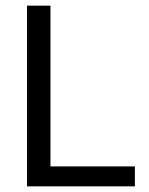

<svg xmlns="http://www.w3.org/2000/svg" viewBox="-20 -659 527 679"><path d="M158.5 -639V0H75.5V-639ZM120 0V-70.5H457V0Z"/></svg>

Font: Anek Malayalam
Style: Regular
Weight: 400
Version: Version 1.003